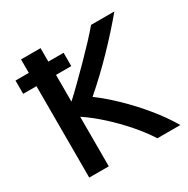

<svg xmlns="http://www.w3.org/2000/svg" viewBox="-163 -866 994 1013"><g transform="rotate(-30 334.5 -360.0)"><path d="M96 0V-557H15V-638H96V-720H215V-638H308V-557H215V-394Q251 -427 291 -466.5Q331 -506 371 -546.5Q411 -587 446.5 -625Q482 -663 507 -693H649Q580 -610 496 -523Q412 -436 324 -360Q381 -318 441 -260Q501 -202 556 -135Q611 -68 651 0H511Q476 -55 427 -111Q378 -167 323.5 -216.5Q269 -266 215 -302V0Z"/></g></svg>

Font: Ubuntu Sans SemiBold
Style: Regular
Weight: 600
Designer: Dalton Maag Ltd
Foundry: Dalton Maag Ltd
Version: Version 1.006; ttfautohint (v1.8.4.7-5d5b)